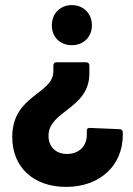

<svg xmlns="http://www.w3.org/2000/svg" viewBox="-20 -522 519 752"><path d="M261 -502C216 -502 183 -469 183 -423C183 -377 215 -345 261 -345C307 -345 340 -377 340 -423C340 -469 307 -502 261 -502ZM318 -278H201C194 -278 189 -273 189 -266V-243C189 -152 28 -151 28 15C28 132 110 210 239 210C371 210 461 127 461 6V-4C461 -11 456 -16 449 -16L332 -21C324 -21 320 -18 320 -10V6C320 50 290 81 242 81C199 81 170 53 170 10C170 -89 330 -95 330 -234V-266C330 -273 325 -278 318 -278Z"/></svg>

Font: Barlow Semi Condensed
Style: Bold
Weight: 700
Width: 4
Designer: Jeremy Tribby
Foundry: Tribby Type
Version: Version 1.422;hotconv 1.0.109;makeotfexe 2.5.65596